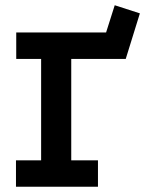

<svg xmlns="http://www.w3.org/2000/svg" viewBox="-20 -713 567 733"><path d="M418 -693 514 -662 460 -488H252V-101H354V0H41V-101H137V-488H42V-589H385Z"/></svg>

Font: Podkova
Style: Bold
Weight: 700
Designer: Ilya Yudin
Foundry: Cyreal (www.cyreal.org)
Version: Version 2.102; ttfautohint (v1.8.1.43-b0c9)